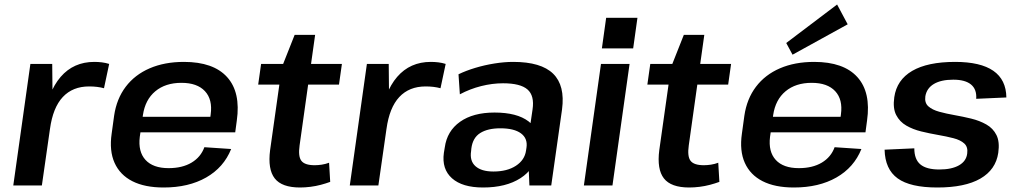

<svg xmlns="http://www.w3.org/2000/svg" viewBox="-20 -824 4514 853"><path d="M115 -540H212L214 -335L166 0H39ZM173 -286Q192 -416 249.5 -482.5Q307 -549 399 -549Q416 -549 432.5 -547Q449 -545 465 -540L442 -432Q413 -440 376 -440Q303 -440 259 -393Q215 -346 202 -251Z M707 9Q623 9 568 -19Q513 -47 489 -100.5Q465 -154 476 -230L487 -310Q498 -385 538.5 -438.5Q579 -492 645 -520.5Q711 -549 797 -549Q928 -549 989 -481.5Q1050 -414 1032 -288L1025 -236H581L590 -305H933L911 -278L916 -316Q925 -382 890.5 -419Q856 -456 786 -456Q715 -456 670 -418.5Q625 -381 615 -313L601 -216Q593 -150 626.5 -113.5Q660 -77 729 -77Q790 -77 831 -101.5Q872 -126 888 -170L1007 -162Q974 -80 896 -35.5Q818 9 707 9Z M1313 9Q1232 9 1200.5 -31.5Q1169 -72 1180 -157L1232 -525L1289 -669H1380L1311 -178Q1304 -129 1319 -109.5Q1334 -90 1378 -90Q1393 -90 1409.5 -92.5Q1426 -95 1442 -101L1447 -16Q1428 -9 1405.5 -3Q1383 3 1359 6Q1335 9 1313 9ZM1140 -540H1499L1486 -448H1127Z M1610 -540H1707L1709 -335L1661 0H1534ZM1668 -286Q1687 -416 1744.5 -482.5Q1802 -549 1894 -549Q1911 -549 1927.5 -547Q1944 -545 1960 -540L1937 -432Q1908 -440 1871 -440Q1798 -440 1754 -393Q1710 -346 1697 -251Z M2324 -188 2346 -338Q2355 -399 2323.5 -426.5Q2292 -454 2215 -454Q2167 -454 2117.5 -441.5Q2068 -429 2023 -405L2017 -494Q2050 -510 2091.5 -522.5Q2133 -535 2177 -542Q2221 -549 2260 -549Q2384 -549 2437.5 -496.5Q2491 -444 2477 -338L2429 0H2332ZM2126 9Q2034 9 1988 -32Q1942 -73 1952 -145L1956 -169Q1966 -242 2024 -283Q2082 -324 2177 -324Q2277 -324 2328.5 -284.5Q2380 -245 2370 -173L2367 -148Q2357 -74 2292.5 -32.5Q2228 9 2126 9ZM2172 -62Q2233 -62 2272 -87.5Q2311 -113 2317 -155L2319 -168Q2325 -209 2294.5 -231.5Q2264 -254 2203 -254Q2147 -254 2113.5 -233Q2080 -212 2074 -164L2073 -153Q2066 -109 2092.5 -85.5Q2119 -62 2172 -62Z M2777 -540 2701 0H2574L2650 -540ZM2812 -745 2793 -609H2654L2673 -745Z M3042 9Q2961 9 2929.5 -31.5Q2898 -72 2909 -157L2961 -525L3018 -669H3109L3040 -178Q3033 -129 3048 -109.5Q3063 -90 3107 -90Q3122 -90 3138.5 -92.5Q3155 -95 3171 -101L3176 -16Q3157 -9 3134.5 -3Q3112 3 3088 6Q3064 9 3042 9ZM2869 -540H3228L3215 -448H2856Z M3507 9Q3423 9 3368 -19Q3313 -47 3289 -100.5Q3265 -154 3276 -230L3287 -310Q3298 -385 3338.5 -438.5Q3379 -492 3445 -520.5Q3511 -549 3597 -549Q3728 -549 3789 -481.5Q3850 -414 3832 -288L3825 -236H3381L3390 -305H3733L3711 -278L3716 -316Q3725 -382 3690.5 -419Q3656 -456 3586 -456Q3515 -456 3470 -418.5Q3425 -381 3415 -313L3401 -216Q3393 -150 3426.5 -113.5Q3460 -77 3529 -77Q3590 -77 3631 -101.5Q3672 -126 3688 -170L3807 -162Q3774 -80 3696 -35.5Q3618 9 3507 9ZM3746 -716 3501 -581 3473 -633 3699 -804Z M4144 9Q4024 9 3968 -31.5Q3912 -72 3910 -159L4042 -165Q4042 -116 4069 -93.5Q4096 -71 4153 -71Q4208 -71 4240.5 -89.5Q4273 -108 4277 -142Q4281 -171 4264 -186.5Q4247 -202 4216 -210Q4185 -218 4147.5 -224.5Q4110 -231 4073 -240Q4036 -249 4006.5 -266Q3977 -283 3961.5 -313Q3946 -343 3953 -392Q3964 -469 4032.5 -509Q4101 -549 4223 -549Q4336 -549 4393 -509.5Q4450 -470 4451 -391L4317 -385Q4320 -427 4294 -448.5Q4268 -470 4215 -470Q4161 -470 4129 -451Q4097 -432 4091 -396Q4087 -367 4104.5 -351.5Q4122 -336 4153 -327.5Q4184 -319 4221 -312.5Q4258 -306 4295 -297Q4332 -288 4362 -271Q4392 -254 4407 -224Q4422 -194 4415 -145Q4404 -70 4335.5 -30.5Q4267 9 4144 9Z"/></svg>

Font: Pathway Extreme 8pt Thin 12pt SemiBold
Style: Italic
Weight: 600
Italic angle: -8°
Version: Version 1.001;gftools[0.9.26]